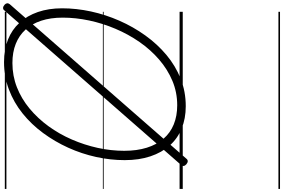

<svg xmlns="http://www.w3.org/2000/svg" viewBox="-308 -868 1791 1214"><g transform="rotate(-90 587.0 -260.5)"><path d="M523 19Q445 19 381.5 -7Q318 -33 274 -83Q230 -133 206 -204.5Q182 -276 182 -367Q182 -457 202 -548Q222 -639 260.5 -724Q299 -809 353.5 -883Q408 -957 477 -1012.5Q546 -1068 628 -1099Q710 -1130 802 -1130Q882 -1130 944.5 -1105Q1007 -1080 1051 -1032Q1095 -984 1118.5 -916Q1142 -848 1142 -763Q1142 -673 1122 -580.5Q1102 -488 1063.5 -400.5Q1025 -313 970.5 -237Q916 -161 847.5 -103.5Q779 -46 697.5 -13.5Q616 19 523 19ZM529 -35Q611 -35 683.5 -65.5Q756 -96 818 -149.5Q880 -203 929 -273.5Q978 -344 1012.5 -425.5Q1047 -507 1065 -592Q1083 -677 1083 -759Q1083 -836 1063.5 -895Q1044 -954 1007 -994.5Q970 -1035 917 -1056Q864 -1077 796 -1077Q715 -1077 642.5 -1048.5Q570 -1020 508 -968.5Q446 -917 396.5 -849Q347 -781 312.5 -701.5Q278 -622 259.5 -538Q241 -454 241 -370Q241 -290 260.5 -227.5Q280 -165 317 -122Q354 -79 407.5 -57Q461 -35 529 -35ZM191 23Q185 31 176 31.5Q167 32 156 23Q137 6 151 -10L1128 -1127Q1134 -1136 1144 -1136Q1154 -1136 1164 -1127Q1172 -1120 1173.5 -1111.5Q1175 -1103 1168 -1094ZM0 605H1120V615H0ZM0 -20H1120V0H0ZM0 -505H1120V-500H0ZM0 -1125H1120V-1115H0Z"/></g></svg>

Font: Playwrite CU Guides
Style: Regular
Weight: 400
Designer: Veronika Burian, José Scaglione
Foundry: TypeTogether
Version: Version 1.003